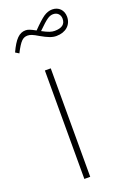

<svg xmlns="http://www.w3.org/2000/svg" viewBox="-153 -849 595 900"><g transform="rotate(-20 144.0 -399.0)"><path d="M103.5 -541V0H132.8V-541ZM131.3 -730.5C103.5 -745.6 94.2 -749 82 -749C50.8 -749 27.8 -726.1 1 -668L18.6 -657.2C31.7 -683.1 43 -700.7 51.8 -709.5C60.1 -718.3 70.3 -722.7 82 -722.7C95.7 -722.7 108.4 -717.8 134.3 -702.1C169.4 -682.1 189 -674.3 210.4 -674.3C256.8 -674.3 287.6 -701.7 287.6 -742.2C287.6 -775.4 265.6 -798.3 232.9 -798.3C218.8 -798.3 204.6 -793.5 190.4 -784.2C176.3 -774.4 156.2 -756.3 131.3 -730.5ZM149.9 -720.7C173.3 -743.7 189.9 -758.8 200.2 -765.6C210 -772.5 219.7 -775.9 229.5 -775.9C250.5 -775.9 264.6 -761.7 264.6 -740.7C264.6 -713.4 246.6 -699.7 210.9 -699.7C194.8 -699.7 179.7 -704.6 149.9 -720.7Z"/></g></svg>

Font: Estedad Thin
Style: Regular
Weight: 100
Designer: Amin Abedi
Version: Version 7.3